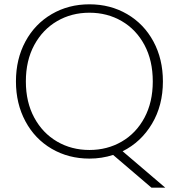

<svg xmlns="http://www.w3.org/2000/svg" viewBox="-20 -728 831 891"><path d="M683 143 505 -9Q452 8 395 8Q298 8 220 -37.5Q142 -83 98 -165Q54 -247 54 -350Q54 -454 98 -535.5Q142 -617 220 -662.5Q298 -708 395 -708Q492 -708 570 -662.5Q648 -617 692 -535.5Q736 -454 736 -350Q736 -239 685.5 -154Q635 -69 549 -26L747 143ZM100 -350Q100 -254 139 -182Q178 -110 245 -71Q312 -32 395 -32Q478 -32 545 -71Q612 -110 650.5 -182Q689 -254 689 -350Q689 -447 650.5 -519Q612 -591 545 -630Q478 -669 395 -669Q312 -669 245 -630Q178 -591 139 -519Q100 -447 100 -350Z"/></svg>

Font: Fz Poppins ExtLt
Style: Regular
Weight: 200
Designer: Ninad Kale (Devanagari), Jonny Pinhorn (Latin)
Foundry: Indian Type Foundry
Version: Vit hóa bi Vntype.Com & FontZin.Com